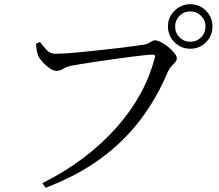

<svg xmlns="http://www.w3.org/2000/svg" viewBox="-20 -846 1040 910"><path d="M181 22Q289 -32 376.5 -98.5Q464 -165 531.5 -241Q599 -317 644.5 -399.5Q690 -482 713 -570Q717 -582 713 -584.5Q709 -587 701 -587Q690 -587 662 -584Q634 -581 595 -576Q556 -571 513.5 -565Q471 -559 431.5 -553Q392 -547 361 -542Q330 -537 316 -534Q296 -530 279.5 -520Q263 -510 248 -510Q233 -510 214.5 -523Q196 -536 181 -553Q166 -570 161 -582Q157 -593 154.5 -606Q152 -619 151 -639L170 -647Q183 -629 200 -610Q217 -591 244 -591Q258 -591 291 -593Q324 -595 368 -599.5Q412 -604 458.5 -609Q505 -614 548 -619Q591 -624 622.5 -628.5Q654 -633 666 -635Q679 -638 686.5 -642.5Q694 -647 700.5 -651Q707 -655 715 -655Q726 -655 743.5 -646Q761 -637 778 -623Q795 -609 806.5 -594.5Q818 -580 818 -570Q818 -559 810 -550.5Q802 -542 792.5 -532Q783 -522 775 -505Q723 -380 644 -276.5Q565 -173 454.5 -92.5Q344 -12 196 44ZM882 -615Q838 -615 807 -646Q776 -677 776 -721Q776 -764 807 -795Q838 -826 882 -826Q926 -826 956.5 -795Q987 -764 987 -721Q987 -677 956.5 -646Q926 -615 882 -615ZM882 -648Q912 -648 933 -669Q954 -690 954 -721Q954 -750 933 -771Q912 -792 882 -792Q852 -792 831 -771Q810 -750 810 -721Q810 -690 831 -669Q852 -648 882 -648Z"/></svg>

Font: Noto Serif JP ExtraLight
Style: Regular
Weight: 400
Version: Version 2.003-H1;hotconv 1.1.1;makeotfexe 2.6.0